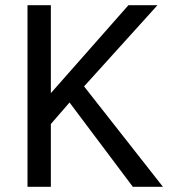

<svg xmlns="http://www.w3.org/2000/svg" viewBox="-20 -720 650 740"><path d="M86 0V-700H176V-361L475 -700H587L304 -387L608 0H492L248 -325L176 -242V0Z"/></svg>

Font: Liter
Style: Regular
Weight: 400
Designer: Anton Skugarov
Foundry: skugi
Version: Version 1.004; ttfautohint (v1.8.4.7-5d5b)